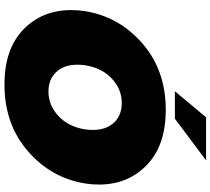

<svg xmlns="http://www.w3.org/2000/svg" viewBox="-62 -878 957 873"><g transform="rotate(90 416.5 -441.5)"><path d="M395 -758.3 513.3 -900H709.2L520 -758.3ZM25.8 -287.5Q25.8 -318.3 30.8 -350Q55.8 -505 177.9 -610.8Q300 -716.7 480 -716.7Q640.8 -716.7 730 -630.8Q819.2 -545 819.2 -412.5Q819.2 -381.7 814.2 -350Q789.2 -195 666.7 -89.2Q544.2 16.7 364.2 16.7Q203.3 16.7 114.6 -68.8Q25.8 -154.2 25.8 -287.5ZM274.2 -314.2Q274.2 -254.2 307.5 -218.8Q340.8 -183.3 395.8 -183.3Q459.2 -183.3 507.9 -229.2Q556.7 -275 568.3 -350Q570.8 -368.3 570.8 -385.8Q570.8 -445.8 537.5 -481.3Q504.2 -516.7 448.3 -516.7Q385 -516.7 336.7 -470.8Q288.3 -425 276.7 -350Q274.2 -331.7 274.2 -314.2Z"/></g></svg>

Font: BoonTook
Style: Italic
Weight: 400
Italic angle: -9°
Designer: Sungsit Sawaiwan
Foundry: FontUni
Version: Version 3.0